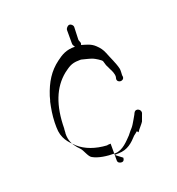

<svg xmlns="http://www.w3.org/2000/svg" viewBox="-116 -685 745 809"><g transform="rotate(-20 256.5 -280.0)"><path d="M306 14 276 -9C281 -10 288 -10 293 -10C335 -10 359 -34 381 -58C382 -58 395 -69 396 -70C400 -74 401 -61 404 -66C410 -76 426 -92 432 -102L443 -132C452 -150 426 -166 416 -149C416 -149 412 -142 412 -141C407 -131 396 -114 391 -105C385 -95 380 -90 372 -81C372 -80 360 -67 360 -66C343 -49 315 -15 280 -15C243 -15 207 -20 182 -34C168 -41 160 -72 149 -83L137 -96C123 -113 111 -133 112 -165C113 -165 113 -187 114 -187C115 -289 143 -361 200 -407C221 -422 235 -435 269 -435C275 -436 278 -435 281 -435C296 -431 315 -427 328 -422C336 -419 363 -403 365 -397L371 -377C375 -370 378 -362 381 -356C386 -347 394 -331 393 -317C392 -316 392 -309 391 -309C389 -288 422 -287 421 -308L420 -314C420 -319 422 -338 420 -344C414 -370 398 -401 389 -425C382 -442 374 -453 360 -466C343 -482 325 -486 301 -493C307 -504 298 -509 298 -519L300 -574C300 -582 292 -590 284 -590C276 -590 267 -580 267 -572V-514C266 -506 271 -500 275 -494V-495C235 -496 213 -482 189 -464C147 -433 122 -392 104 -337C104 -338 98 -313 97 -313C91 -285 86 -257 85 -224V-203C85 -152 110 -128 136 -103C165 -77 208 -61 260 -58C261 -60 276 -59 276 -60V16C276 25 284 30 293 30C302 30 306 23 306 14Z"/></g></svg>

Font: Photofail
Style: Regular
Weight: 400
Foundry: Cannot Into Space Fonts
Version: Version 0.97